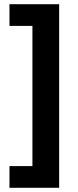

<svg xmlns="http://www.w3.org/2000/svg" viewBox="-20 -734 371 912"><path d="M25 55V158H261V-714H25V-611H134V55Z"/></svg>

Font: Passageway
Style: Regular
Weight: 700
Foundry: Ascender Corporation
Version: Version 1.11